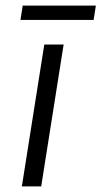

<svg xmlns="http://www.w3.org/2000/svg" viewBox="-20 -665 362 685"><path d="M53 -594H314L322 -645H61ZM58 0H127L207 -506H138Z"/></svg>

Font: Arthouse Owned
Style: Italic
Weight: 400
Italic angle: -10°
Designer: Jeremy Tribby
Foundry: Tribby Type
Version: Version 1.000;PS 001.000;hotconv 1.0.88;makeotf.lib2.5.64775